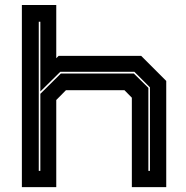

<svg xmlns="http://www.w3.org/2000/svg" viewBox="-20 -770 766 790"><path d="M70 0V-749.5H211.5V-530.5L221 -540H561L664 -437V0H522.5V-368L492 -399H251.5L211.5 -358.5V0ZM139.5 -67H146V-384L230.5 -467.5H530.5L590.5 -408.5V-67H597V-410.5L533 -474.5H228L146 -393.5V-680.5H139.5Z"/></svg>

Font: Tourney Expanded ExtraBold
Style: Regular
Weight: 800
Width: 7
Designer: Tyler Finck
Foundry: Etcetera Type Co
Version: Version 1.010; ttfautohint (v1.8.3)